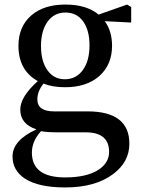

<svg xmlns="http://www.w3.org/2000/svg" viewBox="-20 -561 619 843"><path d="M344 -254Q373 -294 373 -362Q373 -428 345 -467Q317 -506 267 -506Q218 -506 189 -466Q160 -426 160 -359Q160 -292 188 -253Q216 -213 264 -213Q315 -213 344 -254ZM233 20Q186 20 160 15Q120 59 120 109Q120 218 266 218Q358 218 410 186Q459 155 459 106Q459 20 356 20ZM556 -462 440 -468Q472 -424 472 -360Q472 -277 416 -227Q360 -178 266 -178Q210 -178 171 -194Q144 -160 144 -125Q144 -72 217 -72H364Q548 -72 548 70Q548 150 477 203Q399 262 266 262Q149 262 89 223Q35 187 35 126Q35 55 140 7Q69 -16 69 -80Q69 -136 146 -205Q61 -252 61 -360Q61 -444 117 -493Q172 -541 267 -541Q360 -541 413 -497L538 -541L556 -530Z"/></svg>

Font: `n[OS CN SemiBold
Style: <[WOS[P|ûg*[NI>           
Weight: 600
Designer: Ryoko NISHIZUKA ¬âXZm¬º[P (kana & ideographs); Frank Grie√ühammer (Latin, Greek & Cyrillic); Wenlong ZHANG _ e¬á¬ü¬ô (b
Foundry: Adobe Systems Incorporated
Version: Version 1.00 April 7, 2017, initial release